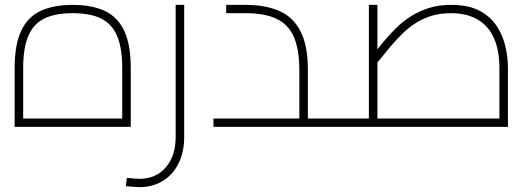

<svg xmlns="http://www.w3.org/2000/svg" viewBox="-20 -520 2182 787"><path d="M40 0V-240Q40 -336 66.5 -393Q93 -450 146 -475Q199 -500 278 -500Q357 -500 410 -475Q463 -450 489.5 -393Q516 -336 516 -240V0ZM75 -20 60 -34H496L481 -20V-240Q481 -322 460.5 -371.5Q440 -421 395.5 -443.5Q351 -466 278 -466Q205 -466 160.5 -443.5Q116 -421 95.5 -371.5Q75 -322 75 -240Z M552 247Q539 247 524.5 245.5Q510 244 496 243L500 209Q514 210 527.5 211.5Q541 213 552 213Q619 213 659.5 166Q700 119 700 42V-500H735V42Q735 103 712 149.5Q689 196 647.5 221.5Q606 247 552 247Z M1242 0V-34H1342V0ZM855 0V-34H1232L1207 -10V-232Q1207 -316 1185 -367.5Q1163 -419 1114.5 -442.5Q1066 -466 988 -466H907V-500H988Q1068 -500 1125 -475Q1182 -450 1212 -391.5Q1242 -333 1242 -232V0ZM1342 0V-34Q1356 -34 1359 -29Q1362 -24 1362 -17Q1362 -10 1359 -5Q1356 0 1342 0Z M1342 0V-34H2052L2027 -10V-241Q2027 -313 2005 -363Q1983 -413 1938.5 -439.5Q1894 -466 1828 -466Q1785 -466 1750 -455.5Q1715 -445 1685 -426Q1655 -407 1629 -381.5Q1603 -356 1578 -326Q1553 -296 1527 -264L1500 -285Q1525 -316 1550.5 -347Q1576 -378 1604 -405.5Q1632 -433 1665.5 -454Q1699 -475 1739 -487.5Q1779 -500 1829 -500Q1900 -500 1945.5 -476Q1991 -452 2016.5 -412.5Q2042 -373 2052 -328Q2062 -283 2062 -241V0ZM1492 -34V-500H1527V-34ZM1342 0Q1329 0 1325.5 -5Q1322 -10 1322 -17Q1322 -24 1325.5 -29Q1329 -34 1342 -34Z"/></svg>

Font: TitilliumWeb ExtraLight
Style: Regular
Weight: 400
Designer: Mohamed Gaber, Accademia di Belle Arti di Urbino and others
Foundry: Kief Type Foundry, Accademia di Belle Arti di Urbino and others
Version: Version 3.000; ttfautohint (v1.8.2)